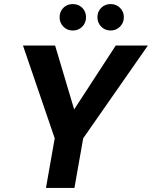

<svg xmlns="http://www.w3.org/2000/svg" viewBox="-20 -924 747 944"><path d="M206 0 249 -244 93 -700H251L347 -378L340 -379L549 -700H707L389 -244L346 0ZM338 -774Q310 -774 291.5 -793Q273 -812 273 -839Q273 -867 291.5 -885.5Q310 -904 338 -904Q366 -904 384.5 -885.5Q403 -867 403 -839Q403 -812 384.5 -793Q366 -774 338 -774ZM524 -774Q496 -774 477.5 -793Q459 -812 459 -839Q459 -867 477.5 -885.5Q496 -904 524 -904Q551 -904 570 -885.5Q589 -867 589 -839Q589 -812 570 -793Q551 -774 524 -774Z"/></svg>

Font: DM Sans 11pt ExtraBold
Style: Italic
Weight: 800
Italic angle: -10°
Version: Version 4.004;gftools[0.9.30]